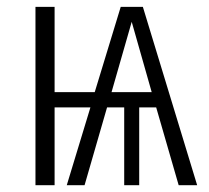

<svg xmlns="http://www.w3.org/2000/svg" viewBox="-20 -543 614 563"><path d="M503.9 0 438 -228H388.2V0H344.2V-228H293.9L228 0H175.8L245.1 -228H140.1V0H84V-522.9H140.1V-272.9H257.8L334 -522.9H398.9L558.1 0ZM307.1 -272.9H424.8L366.2 -479Z"/></svg>

Font: Fira Sans Compressed Light
Style: Regular
Weight: 300
Width: 1
Designer: Carrois Corporate & Edenspiekermann AG
Foundry: Carrois Corporate GbR & Edenspiekermann AG
Version: Version 4.203;PS 004.203;hotconv 1.0.88;makeotf.lib2.5.64775